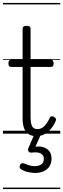

<svg xmlns="http://www.w3.org/2000/svg" viewBox="-20 -905 428 1300"><path d="M227 17Q196 17 175.5 4.5Q155 -8 144 -34.5Q133 -61 133 -103V-452H56Q46 -452 41.5 -457.5Q37 -463 37 -475Q37 -488 41.5 -494Q46 -500 56 -500H133V-711Q133 -721 140 -725.5Q147 -730 160 -730Q174 -730 180.5 -725.5Q187 -721 187 -711V-500H323Q334 -500 338.5 -494Q343 -488 343 -475Q343 -463 338.5 -457.5Q334 -452 323 -452H187V-114Q187 -73 196.5 -52Q206 -31 234 -31Q259 -31 279.5 -50.5Q300 -70 318 -109Q322 -117 329 -117.5Q336 -118 345 -114Q355 -109 358 -102Q361 -95 358 -88Q344 -55 324 -31.5Q304 -8 279.5 4.5Q255 17 227 17ZM217 266Q201 266 174 261Q147 256 122 241Q114 235 113 227.5Q112 220 116 211Q121 203 127.5 200.5Q134 198 143 202Q158 208 176 214Q194 220 215 220Q245 220 261 207Q277 194 277 170Q277 147 257.5 135Q238 123 196 128Q188 129 183 127.5Q178 126 174 121Q169 114 169.5 108Q170 102 174 94L216 -4H261L212 107L195 94Q232 83 262.5 89Q293 95 311 115Q329 135 329 170Q329 199 315.5 220.5Q302 242 277 254Q252 266 217 266ZM0 365H388V375H0ZM0 -20H388V0H0ZM0 -505H388V-500H0ZM0 -885H388V-875H0Z"/></svg>

Font: Playwrite GB S Guides
Style: Regular
Weight: 400
Designer: Veronika Burian, José Scaglione
Foundry: TypeTogether
Version: Version 1.003